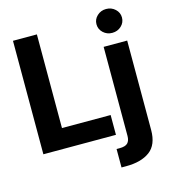

<svg xmlns="http://www.w3.org/2000/svg" viewBox="-137 -877 1048 1189"><g transform="rotate(-15 387.0 -282.5)"><path d="M46.9 0V-727.5H200.2V-127H512.2V0ZM579.6 -545.9H730.5V27.3Q730.5 122.1 675.3 163.1Q620.1 204.1 523.9 204.1H493.2V85.9H512.7Q549.8 85.9 564.7 70.6Q579.6 55.2 579.6 24.9ZM654.3 -615.7Q620.6 -615.7 596.7 -637.9Q572.8 -660.2 572.8 -692.4Q572.8 -724.1 596.7 -746.3Q620.6 -768.6 654.3 -768.6Q688.5 -768.6 712.4 -746.3Q736.3 -724.1 736.3 -692.4Q736.3 -660.2 712.4 -637.9Q688.5 -615.7 654.3 -615.7Z"/></g></svg>

Font: Inter Tight
Style: Bold
Weight: 700
Designer: Rasmus Andersson
Foundry: rsms
Version: Version 3.004; ttfautohint (v1.8.4.7-5d5b)